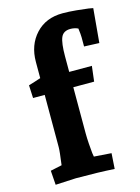

<svg xmlns="http://www.w3.org/2000/svg" viewBox="-117 -837 663 908"><g transform="rotate(-15 214.0 -382.5)"><path d="M281 -770Q312 -770 348.5 -766.5Q385 -763 406 -760L428 -756L413 -589L339 -592V-637Q339 -651 335 -681Q317 -689 298 -689Q263 -689 251.5 -662Q240 -635 240 -570V-494H351L342 -419H240V-193Q240 -171 242 -142Q244 -113 246 -95L249 -77L334 -71L329 5Q253 0 140 0L40 5L35 -65L91 -77Q100 -143 100 -163V-419H43L40 -482Q49 -485 69.5 -491Q90 -497 100 -501V-580Q100 -663 149.5 -716.5Q199 -770 281 -770Z"/></g></svg>

Font: Andada
Style: Bold
Weight: 700
Designer: Carolina Giovagnoli
Foundry: Carolina Giovagnoli
Version: Version 1.003